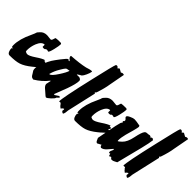

<svg xmlns="http://www.w3.org/2000/svg" viewBox="-3 -1387 2084 2084"><g transform="rotate(45 1038.5 -345.0)"><path d="M329 -319Q326 -319 321 -321.5Q316 -324 313 -324Q294 -324 291 -316.5Q288 -309 268 -309Q253 -309 251 -317Q252 -314 252 -338Q252 -343 250 -346Q206 -345 178 -276Q157 -222 157 -169Q157 -157 160 -148Q178 -138 190 -138Q217 -138 278 -179Q344 -224 374 -230Q372 -224 372 -221V-217Q377 -217 387 -217V-216V-217Q395 -213 396 -205Q387 -194 384 -184L390 -180Q398 -190 410 -190Q415 -190 418 -165Q410 -154 391 -139Q370 -121 363 -114Q354 -104 325 -81Q257 -26 204 -9Q155 7 63 7Q43 7 32 -18Q23 -38 23 -61Q23 -66 37 -75H18Q14 -87 14 -102Q14 -196 73 -318Q80 -331 90 -357Q95 -376 100 -383Q110 -394 119 -404Q147 -437 197 -437Q207 -437 226.5 -434Q246 -431 256 -431Q269 -431 275.5 -455Q282 -479 285 -480Q303 -484 353 -484Q372 -484 372 -470Q372 -447 358 -387Q342 -319 329 -319Z M821 -498Q818 -476 802 -441Q786 -406 772 -393Q755 -385 725 -364Q735 -359 764 -362Q795 -354 795 -333Q795 -287 759 -186Q731 -113 703 -40L706 -35H714L758 -64L771 -58V-52Q755 -38 747 -28Q746 -13 712 18.5Q678 50 664 50Q659 50 624 18Q605 1 586 -15Q564 -37 564 -57Q564 -62 576 -112L571 -113Q515 -40 431 10Q410 8 399 -3Q392 -9 380 -31Q371 -45 362 -59Q357 -70 357 -96Q357 -119 384 -185Q409 -245 427 -273Q445 -301 483 -351Q532 -415 543 -415H549L560 -405L566 -407L568 -412Q557 -422 546.5 -432Q536 -442 537 -457L540 -462Q666 -470 744 -488Q762 -494 782 -499.5Q802 -505 818 -505ZM643 -336Q631 -335 607 -330Q594 -325 579 -301Q568 -283 557 -265Q528 -218 511 -157L515 -155Q540 -157 589 -233Q634 -302 643 -336Z M880 -441Q944 -720 954 -736Q960 -740 966 -740Q982 -740 990 -722L1010 -738L1050 -716Q1061 -725 1072 -725Q1081 -725 1091 -721Q1079 -661 1057 -539Q1048 -474 1015 -377L1002 -363L1012 -355L936 -21Q934 -3 932 15Q927 43 918 43Q912 43 903 36Q894 29 894 24Q894 21 895.5 15Q897 9 897 6Q897 1 892 -3Q876 4 863 23Q854 16 844.5 8Q835 0 834 -9H826Q826 -17 823 -22L797 -21Q793 -67 880 -441Z M1335 -319Q1332 -319 1327 -321.5Q1322 -324 1319 -324Q1300 -324 1297 -316.5Q1294 -309 1274 -309Q1259 -309 1257 -317Q1258 -314 1258 -338Q1258 -343 1256 -346Q1212 -345 1184 -276Q1163 -222 1163 -169Q1163 -157 1166 -148Q1184 -138 1196 -138Q1223 -138 1284 -179Q1350 -224 1380 -230Q1378 -224 1378 -221V-217Q1383 -217 1393 -217V-216V-217Q1401 -213 1402 -205Q1393 -194 1390 -184L1396 -180Q1404 -190 1416 -190Q1421 -190 1424 -165Q1416 -154 1397 -139Q1376 -121 1369 -114Q1360 -104 1331 -81Q1263 -26 1210 -9Q1161 7 1069 7Q1049 7 1038 -18Q1029 -38 1029 -61Q1029 -66 1043 -75H1024Q1020 -87 1020 -102Q1020 -196 1079 -318Q1086 -331 1096 -357Q1101 -376 1106 -383Q1116 -394 1125 -404Q1153 -437 1203 -437Q1213 -437 1232.5 -434Q1252 -431 1262 -431Q1275 -431 1281.5 -455Q1288 -479 1291 -480Q1309 -484 1359 -484Q1378 -484 1378 -470Q1378 -447 1364 -387Q1348 -319 1335 -319Z M1440 -357Q1440 -368 1450 -370V-387L1429 -409Q1427 -413 1427 -417Q1427 -432 1464 -448Q1496 -463 1514 -463Q1540 -463 1600 -451Q1605 -437 1605 -437Q1605 -426 1591 -372Q1577 -324 1564 -275Q1549 -217 1549 -177Q1549 -166 1553 -166Q1559 -166 1591 -196Q1632 -235 1650 -324Q1669 -417 1689 -440Q1699 -452 1719 -452Q1743 -453 1751 -457Q1771 -456 1775 -443Q1785 -456 1796 -456Q1800 -456 1816 -443Q1811 -397 1785 -292Q1760 -195 1711 0Q1706 2 1682 15Q1667 24 1651 24Q1644 24 1639 23Q1627 6 1622 6Q1618 6 1613.5 10.5Q1609 15 1605 15L1596 9L1592 -12Q1582 -9 1579 -9Q1571 -9 1571 -24Q1571 -33 1579 -48Q1587 -63 1587 -71L1580 -75Q1557 -49 1534 -22Q1507 9 1476 14Q1458 9 1456 -14L1411 10Q1397 8 1389 -8Q1381 -24 1375 -39Q1394 -132 1410 -220Q1415 -256 1434 -326Q1440 -341 1448 -343Q1440 -351 1440 -357Z M1866 -441Q1930 -720 1940 -736Q1946 -740 1952 -740Q1968 -740 1976 -722L1996 -738L2036 -716Q2047 -725 2058 -725Q2067 -725 2077 -721Q2065 -661 2043 -539Q2034 -474 2001 -377L1988 -363L1998 -355L1922 -21Q1920 -3 1918 15Q1913 43 1904 43Q1898 43 1889 36Q1880 29 1880 24Q1880 21 1881.5 15Q1883 9 1883 6Q1883 1 1878 -3Q1862 4 1849 23Q1840 16 1830.5 8Q1821 0 1820 -9H1812Q1812 -17 1809 -22L1783 -21Q1779 -67 1866 -441Z"/></g></svg>

Font: Ode an Erik AH
Style: Regular
Weight: 400
Designer: Andreas Höfeld
Foundry: Fontgrube AH
Version: Version 2.00